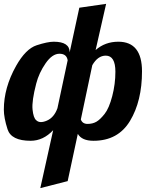

<svg xmlns="http://www.w3.org/2000/svg" viewBox="-34 -720 792 990"><path d="M576.2 -504.9Q698.2 -504.9 698.2 -352.1Q698.2 -199.2 636.5 -96.7Q574.7 5.9 448.2 5.9Q387.7 5.9 367.2 -29.8L314.9 213.9L173.8 250L240.2 -48.8Q189 5.9 124 5.9Q23.9 5.9 4.9 -53.5Q-14.2 -112.8 -14.2 -154.8Q-14.2 -267.6 48.8 -379.9Q98.6 -468.3 155 -486.6Q211.4 -504.9 243.2 -504.9Q325.2 -504.9 325.2 -450.2L375 -680.2L513.2 -700.2L459 -461.9Q507.8 -504.9 576.2 -504.9ZM152.8 -289.1Q129.4 -199.2 133.8 -155.5Q138.2 -111.8 152.8 -100.1Q170.9 -82 208 -98.1Q245.1 -114.3 262.2 -162.1L314.9 -409.2Q309.6 -442.9 272.5 -442.9Q235.4 -442.9 201.2 -393.6Q167 -344.2 152.8 -289.1ZM561 -350.1Q561 -433.1 511.2 -433.1Q470.2 -433.1 441.9 -383.8L382.8 -104Q391.1 -81.1 417.5 -81.1Q443.8 -81.1 463.1 -92.3Q482.4 -103.5 505.4 -132.6Q528.3 -161.6 544.7 -224.1Q561 -286.6 561 -350.1Z"/></svg>

Font: Lobster-Regular
Style: Regular
Weight: 400
Designer: Pablo Impallari
Foundry: Pablo Impallari
Version: Version 1.007; ttfautohint (v1.1) -l 8 -r 50 -G 50 -x 14 -D 